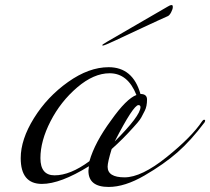

<svg xmlns="http://www.w3.org/2000/svg" viewBox="-20 -728 832 760"><path d="M434 -168Q536 -270 536 -304Q536 -312 528 -312Q508 -312 434 -168ZM414 -438Q351 -438 285.5 -382Q220 -326 180 -248Q140 -170 140 -102Q140 -34 196 -34Q258 -34 334 -90Q355 -164 420 -252Q480 -337 520 -352Q486 -438 414 -438ZM410 -462Q506 -462 536 -356Q562 -356 562 -334Q562 -307 553 -289.5Q544 -272 539.5 -263.5Q535 -255 524 -242Q512 -229 508 -224Q467 -178 422 -138Q406 -86 406 -68Q406 -26 473 -26Q540 -26 639.5 -106Q739 -186 780 -248Q784 -254 788 -254Q792 -254 792 -251Q792 -248 790 -244Q736 -172 682.5 -125Q629 -78 551.5 -33Q474 12 410 12Q330 12 330 -52Q330 -55 331 -61Q332 -67 332 -70Q219 0 146 0Q62 0 62 -102Q62 -176 114.5 -260.5Q167 -345 249.5 -403.5Q332 -462 410 -462ZM406 -564 644 -702Q653 -708 660 -708Q664 -708 664 -700Q664 -692 657.5 -679.5Q651 -667 644 -664Q612 -650 548 -620Q396 -548 390 -548Q384 -548 384 -549.5Q384 -551 406 -564Z"/></svg>

Font: Miama
Style: Regular
Weight: 400
Italic angle: 16.5°
Designer: Linus Romer
Foundry: Linus Romer
Version: 0.32